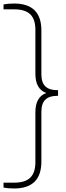

<svg xmlns="http://www.w3.org/2000/svg" viewBox="-40 -838 373 1088"><path d="M40 230Q5 230 -20 225V197H42Q102 197 131.2 169Q160.5 141 160.5 81V-202Q160.5 -288.5 222 -311Q160.5 -333.5 160.5 -420V-669.5Q160.5 -729.5 131.2 -757.2Q102 -785 42 -785H-20V-813Q5 -818 40 -818Q194.5 -818 194.5 -665.5V-417.5Q194.5 -370 217.2 -348.5Q240 -327 284 -327H289V-295H284Q240 -295 217.2 -273.5Q194.5 -252 194.5 -204.5V77.5Q194.5 230 40 230Z"/></svg>

Font: Encode Sans SmCnd Th
Style: Regular
Weight: 100
Width: 4
Designer: Multiple Designers
Foundry: Impallari Type
Version: Version 3.002; ttfautohint (v1.8.3) -l 8 -r 50 -G 200 -x 14 